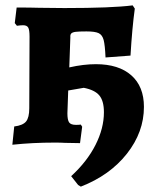

<svg xmlns="http://www.w3.org/2000/svg" viewBox="-20 -531 592 715"><path d="M516 -133Q516 -39 452.5 41.5Q389 122 281 164L271 158L245 125Q304 71 335.5 9Q367 -53 367 -113Q367 -155 350 -175.5Q333 -196 292 -204L234 -194L231 -109Q231 -84 237.5 -75Q244 -66 263 -66Q274 -66 281 -67L286 -59L278 2L222 1Q207 0 184 0Q101 0 26 8L33 -60Q65 -64 77 -78.5Q89 -93 89 -128L90 -395Q90 -420 85 -428.5Q80 -437 66 -437Q57 -437 43 -435L35 -445L42 -503Q94 -503 125 -502L220 -501Q397 -501 474 -511L482 -499Q472 -426 466 -324L373 -317Q371 -363 366 -382Q361 -401 347.5 -407.5Q334 -414 302 -414Q274 -414 262 -412.5Q250 -411 245.5 -406.5Q241 -402 242 -392L238 -280Q291 -292 337 -292Q422 -292 469 -250.5Q516 -209 516 -133Z"/></svg>

Font: Alegreya SC ExtraBold
Style: Regular
Weight: 800
Designer: Juan Pablo del Peral
Foundry: Huerta Tipografica
Version: Version 2.007; ttfautohint (v1.6)